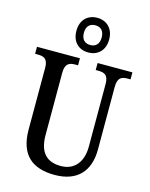

<svg xmlns="http://www.w3.org/2000/svg" viewBox="-142 -1068 910 1166"><g transform="rotate(15 313.0 -484.5)"><path d="M322 -761C379 -761 425 -799 425 -870C425 -941 379 -979 322 -979C264 -979 219 -941 219 -870C219 -799 264 -761 322 -761ZM322 -808C292 -808 266 -825 266 -870C266 -915 292 -932 322 -932C353 -932 378 -915 378 -870C378 -825 353 -808 322 -808ZM317 10C461 10 532 -73 532 -207V-600C532 -662 559 -670 597 -670H613V-714H394V-670H409C446 -670 474 -662 474 -604V-209C474 -116 427 -52 339 -52C257 -52 202 -94 202 -210V-600C202 -662 230 -670 268 -670H283V-714H13V-670H29C66 -670 94 -662 94 -604V-216C94 -53 180 10 317 10Z"/></g></svg>

Font: Noto Serif Bengali Condensed Medium
Style: Regular
Weight: 500
Width: 3
Designer: Juan Bruce, Universal Thirst, Indian Type Foundry and the Monotype Design Team.
Foundry: Monotype Imaging Inc.
Version: Version 2.003